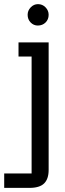

<svg xmlns="http://www.w3.org/2000/svg" viewBox="-30 -704 313 924"><path d="M-9.8 130.9H122.1V-432.1H59.1V-500H204.1V113.8Q204.1 157.2 182.4 178.7Q160.6 200.2 111.8 200.2H-9.8ZM103 -632.8Q103 -653.3 117.9 -668.7Q132.8 -684.1 152.8 -684.1Q174.3 -684.1 189.2 -668.7Q204.1 -653.3 204.1 -632.8Q204.1 -610.4 189.2 -595.7Q174.3 -581.1 151.9 -581.1Q131.8 -581.1 117.4 -595.9Q103 -610.8 103 -632.8Z"/></svg>

Font: Kelly Slab
Style: Regular
Weight: 400
Designer: Denis Masharov
Foundry: Denis Masharov
Version: Version 1.001